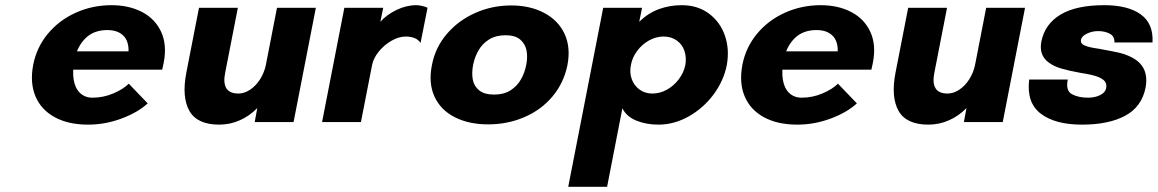

<svg xmlns="http://www.w3.org/2000/svg" viewBox="-20 -471 4468 741"><path d="M108 -220Q121 -288 164.5 -340.5Q208 -393 272.5 -422Q337 -451 410 -451Q478 -451 528.5 -424.5Q579 -398 602 -348Q625 -298 612 -230L606 -202H233L247 -273H476Q477 -295 469.5 -313.5Q462 -332 443 -343.5Q424 -355 394 -355Q342 -355 310 -323.5Q278 -292 267 -239Q259 -195 264.5 -162.5Q270 -130 289 -112Q308 -94 337 -94Q379 -94 417.5 -110.5Q456 -127 477 -148L550 -72Q512 -37 449 -13.5Q386 10 320 10Q244 10 191.5 -18.5Q139 -47 117 -99Q95 -151 108 -220Z M699 -190 748 -441H898L849 -190Q841 -151 853.5 -130.5Q866 -110 900 -110Q923 -110 945.5 -125Q968 -140 984 -165.5Q1000 -191 1006 -220L1049 -441H1199L1113 0H963L973 -54Q944 -24 906 -7Q868 10 826 10Q741 10 711 -43Q681 -96 699 -190Z M1309 -441H1459L1448 -387Q1472 -414 1510 -432.5Q1548 -451 1587 -451Q1597 -451 1609.5 -448Q1622 -445 1630 -441L1603 -305Q1595 -318 1580 -324Q1565 -330 1546 -330Q1519 -330 1490.5 -313.5Q1462 -297 1441.5 -271.5Q1421 -246 1416 -220L1373 0H1223Z M1647 -220Q1660 -288 1704.5 -340Q1749 -392 1814 -421Q1879 -450 1953 -450Q2026 -450 2080.5 -421Q2135 -392 2159 -340Q2183 -288 2170 -220Q2156 -151 2112.5 -99Q2069 -47 2004 -19Q1939 9 1864 9Q1789 9 1734.5 -19Q1680 -47 1656.5 -99Q1633 -151 1647 -220ZM2011 -221Q2017 -251 2012 -276.5Q2007 -302 1987.5 -318.5Q1968 -335 1931 -335Q1894 -335 1868 -319Q1842 -303 1827 -277Q1812 -251 1806 -221Q1800 -190 1804.5 -164.5Q1809 -139 1829 -122.5Q1849 -106 1887 -106Q1925 -106 1950.5 -122.5Q1976 -139 1990.5 -164.5Q2005 -190 2011 -221Z M2308 -441H2458L2447 -387Q2482 -421 2523.5 -436Q2565 -451 2611 -451Q2672 -451 2715.5 -419Q2759 -387 2777.5 -334Q2796 -281 2785 -220Q2773 -159 2734 -106.5Q2695 -54 2638.5 -22Q2582 10 2521 10Q2474 10 2436 -5.5Q2398 -21 2382 -53L2323 250H2173ZM2625 -220Q2630 -249 2621.5 -274.5Q2613 -300 2591.5 -315Q2570 -330 2541 -330Q2512 -330 2485 -315Q2458 -300 2439 -274.5Q2420 -249 2415 -220Q2409 -191 2418 -166Q2427 -141 2448 -125.5Q2469 -110 2498 -110Q2527 -110 2554 -125Q2581 -140 2600 -165.5Q2619 -191 2625 -220Z M2845 -220Q2858 -288 2901.5 -340.5Q2945 -393 3009.5 -422Q3074 -451 3147 -451Q3215 -451 3265.5 -424.5Q3316 -398 3339 -348Q3362 -298 3349 -230L3343 -202H2970L2984 -273H3213Q3214 -295 3206.5 -313.5Q3199 -332 3180 -343.5Q3161 -355 3131 -355Q3079 -355 3047 -323.5Q3015 -292 3004 -239Q2996 -195 3001.5 -162.5Q3007 -130 3026 -112Q3045 -94 3074 -94Q3116 -94 3154.5 -110.5Q3193 -127 3214 -148L3287 -72Q3249 -37 3186 -13.5Q3123 10 3057 10Q2981 10 2928.5 -18.5Q2876 -47 2854 -99Q2832 -151 2845 -220Z M3436 -190 3485 -441H3635L3586 -190Q3578 -151 3590.5 -130.5Q3603 -110 3637 -110Q3660 -110 3682.5 -125Q3705 -140 3721 -165.5Q3737 -191 3743 -220L3786 -441H3936L3850 0H3700L3710 -54Q3681 -24 3643 -7Q3605 10 3563 10Q3478 10 3448 -43Q3418 -96 3436 -190Z M3952 -164H4101Q4092 -121 4117 -107.5Q4142 -94 4179 -94Q4206 -94 4226 -104Q4246 -114 4249 -131Q4253 -151 4238 -163Q4223 -175 4192 -182Q4169 -187 4149 -190Q4105 -198 4076 -206.5Q4047 -215 4027 -230Q3989 -258 3999 -311Q4013 -379 4073.5 -415Q4134 -451 4242 -451Q4333 -451 4382.5 -415.5Q4432 -380 4428 -307H4281Q4282 -331 4263 -341Q4244 -351 4218 -351Q4195 -351 4174.5 -341Q4154 -331 4152 -317Q4149 -303 4166 -295.5Q4183 -288 4220 -283L4236 -280Q4275 -273 4299 -267.5Q4323 -262 4345 -251Q4417 -216 4401 -132Q4386 -58 4322 -24Q4258 10 4156 10Q4052 10 3996.5 -32.5Q3941 -75 3952 -164Z"/></svg>

Font: Teachers[wght] Italic
Style: Regular
Weight: 400
Designer: Alfredo Marco Pradil & Chank Diesel
Version: Version 1.000;Glyphs 3.1.2 (3151)